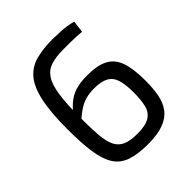

<svg xmlns="http://www.w3.org/2000/svg" viewBox="-197 -828 966 966"><g transform="rotate(-45 286.0 -345.0)"><path d="M334 -702Q355 -702 393 -700Q431 -698 473 -687L465 -623Q443 -625 424.5 -626Q406 -627 385 -627Q364 -627 334 -627Q283 -627 248 -616Q213 -605 192 -574Q171 -543 162 -483Q153 -423 153 -325Q153 -250 157 -199Q161 -148 175.5 -118.5Q190 -89 219.5 -76Q249 -63 300 -63Q359 -63 387.5 -81.5Q416 -100 424.5 -136Q433 -172 433 -223Q433 -280 422.5 -314Q412 -348 384 -363.5Q356 -379 305 -379Q272 -379 244 -371Q216 -363 187 -342.5Q158 -322 120 -285L116 -329Q149 -376 179 -402.5Q209 -429 244.5 -439.5Q280 -450 328 -450Q401 -450 442 -428Q483 -406 500 -356.5Q517 -307 517 -223Q517 -170 509 -126.5Q501 -83 478 -52Q455 -21 412 -4.5Q369 12 299 12Q226 12 180 -4.5Q134 -21 109.5 -60Q85 -99 75.5 -164.5Q66 -230 66 -328Q66 -450 82.5 -524Q99 -598 132 -636.5Q165 -675 215.5 -688.5Q266 -702 334 -702Z"/></g></svg>

Font: Exo 2
Style: Regular
Weight: 400
Designer: Natanael Gama
Foundry: Natanael Gama
Version: Version 2.010